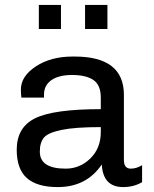

<svg xmlns="http://www.w3.org/2000/svg" viewBox="-20 -751 625 781"><path d="M228 -731V-633H138V-731ZM417 -731V-633H326V-731ZM284 -521Q484 -521 484 -365V-100Q484 -65 512 -65Q535 -65 558 -79V-10Q524 10 481 10Q399 10 394 -82Q332 10 215 10Q131 10 89.5 -26.5Q48 -63 48 -142Q48 -233 123 -270Q198 -307 390 -307V-354Q390 -405 360 -425.5Q330 -446 273 -446Q219 -446 189 -425Q159 -404 159 -366V-354H67Q65 -368 65 -387Q65 -441 126 -481Q187 -521 275 -521ZM390 -234Q285 -234 230 -222.5Q175 -211 158.5 -191Q142 -171 142 -134Q142 -65 247 -65Q305 -65 347.5 -106.5Q390 -148 390 -214Z"/></svg>

Font: Chivo
Style: Regular
Weight: 400
Designer: Hector Gatti
Foundry: Omnibus-Type
Version: Version 1.007;PS 001.007;hotconv 1.0.88;makeotf.lib2.5.64775